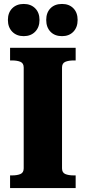

<svg xmlns="http://www.w3.org/2000/svg" viewBox="-20 -952 434 972"><path d="M180 -851Q180 -814 158 -791.5Q136 -769 100 -769Q64 -769 42 -791.5Q20 -814 20 -851Q20 -888 42 -910Q64 -932 100 -932Q136 -932 158 -910Q180 -888 180 -851ZM373 -851Q373 -814 351.5 -791.5Q330 -769 294 -769Q257 -769 235.5 -791.5Q214 -814 214 -851Q214 -888 235.5 -910Q257 -932 294 -932Q330 -932 351.5 -910Q373 -888 373 -851ZM100 -100V-610Q100 -632 83.5 -639Q67 -646 41 -646H31V-710H363V-646H353Q327 -646 310.5 -639Q294 -632 294 -610V-100Q294 -78 310.5 -71Q327 -64 353 -64H363V0H31V-64H41Q67 -64 83.5 -71Q100 -78 100 -100Z"/></svg>

Font: Roboto Serif 36pt
Style: Bold
Weight: 700
Version: Version 1.008